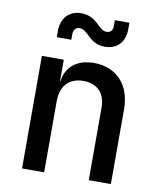

<svg xmlns="http://www.w3.org/2000/svg" viewBox="-87 -854 774 924"><g transform="rotate(10 300.0 -392.5)"><path d="M210 -678C210 -701 222 -713 240 -713C284 -713 294 -646 375 -646C433 -646 471 -685 471 -748V-780H400V-750C400 -729 388 -718 370 -718C327 -718 317 -785 235 -785C177 -785 139 -745 139 -682V-651H210ZM338 -560C255 -560 202 -517 193 -445H191V-550H84V0H192V-347C192 -424 234 -466 302 -466C369 -466 410 -426 410 -354V0H518V-366C518 -485 447 -560 338 -560Z"/></g></svg>

Font: Tekne LDO SemiBold
Style: Regular
Weight: 600
Monospace: yes
Designer: Alessio Laiso, Mario Rullo, Paolo Rosset
Foundry: Alessio Laiso
Version: Version 1.000;hotconv 1.0.109;makeotfexe 2.5.65596